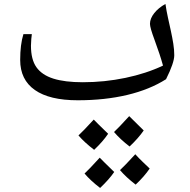

<svg xmlns="http://www.w3.org/2000/svg" viewBox="-20 -490 948 957"><path d="M549.3 367.2Q523.9 404.3 479 446.8Q431.6 410.6 401.4 375Q421.9 356.4 477.1 295.9Q487.8 307.6 549.3 367.2ZM726.1 350.1Q699.2 389.6 656.2 430.2Q608.9 394 578.1 357.9Q601.1 336.9 654.3 278.8Q673.8 300.3 691.4 316.9Q709 333.5 726.1 350.1ZM519 176.8Q492.2 216.3 449.2 256.8Q400.9 219.7 371.1 185.1Q394 164.1 447.3 106Q457.5 117.2 519 176.8ZM696.3 160.2Q669.9 198.7 626 240.2Q580.1 205.1 548.3 168Q568.8 149.4 624 88.9Q634.8 100.6 696.3 160.2ZM367.7 9.8Q226.6 9.8 153.6 -41.5Q80.6 -92.8 80.6 -190.9Q80.6 -268.1 96.7 -319.8H138.7Q137.7 -314.5 136 -295.7Q134.3 -276.9 134.3 -262.2Q134.3 -193.4 161.6 -154.8Q189 -116.2 246.1 -98.1Q303.2 -80.1 392.6 -80.1Q501 -80.1 605 -101.8Q709 -123.5 792.5 -163.1Q778.3 -215.3 750 -292Q727.5 -352.5 727.5 -371.1Q727.5 -397.9 749 -424.8Q770.5 -451.7 804.7 -470.2Q809.6 -436 817.1 -402.1Q824.7 -368.2 831.8 -335.4Q838.9 -302.7 843.8 -272.2Q848.6 -241.7 848.6 -214.8Q848.6 -177.2 807.6 -95.2Q726.1 -43.5 614.3 -16.8Q502.4 9.8 367.7 9.8Z"/></svg>

Font: Droid Arabic Naskh Colored
Style: Regular
Weight: 400
Designer: Pascal Zoghbi
Foundry: Ascender Corporation
Version: Version 1.00